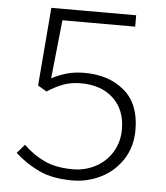

<svg xmlns="http://www.w3.org/2000/svg" viewBox="-52 -748 697 807"><g transform="rotate(5 297.0 -344.5)"><path d="M40 -82 72 -119Q113 -79 161.5 -56.5Q210 -34 281 -34Q332 -34 376 -57Q420 -80 446 -122.5Q472 -165 472 -219Q472 -301 421 -349Q370 -397 284 -397Q244 -397 212 -385.5Q180 -374 142 -350L105 -372L132 -702H490V-654H183L157 -407Q190 -424 222.5 -433Q255 -442 295 -442Q398 -442 463.5 -386.5Q529 -331 529 -222Q529 -150 494 -96.5Q459 -43 402.5 -15Q346 13 283 13Q199 13 142.5 -13.5Q86 -40 40 -82Z"/></g></svg>

Font: Nebula Sans Light
Style: Regular
Weight: 300
Designer: Paul D. Hunt for Adobe (as Source Sans)
Foundry: Nebula Entertainment & Broadcasting LLC
Version: Version 1.010